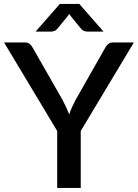

<svg xmlns="http://www.w3.org/2000/svg" viewBox="-23 -930 682 950"><path d="M376.5 -282V0H260V-282L-3 -720H99.5Q115 -720 124 -712.5Q133 -705 139 -693.5L286.5 -435.5Q296.5 -416 304.8 -398.5Q313 -381 319.5 -364Q325 -381.5 333 -398.8Q341 -416 351 -435.5L497.5 -693.5Q502.5 -703.5 512 -711.8Q521.5 -720 536.5 -720H639.5ZM489.5 -773.5H411.5Q404.5 -773.5 395 -776Q385.5 -778.5 375.5 -791L326 -851.5Q322 -857 319.5 -861.5Q317 -857 313 -851.5L263.5 -791Q253.5 -778.5 244 -776Q234.5 -773.5 227.5 -773.5H153L273 -910.5H369.5Z"/></svg>

Font: Lato SemiBold
Style: Regular
Weight: 600
Designer: Lukasz Dziedzic with Adam Twardoch and Botio Nikoltchev
Foundry: tyPoland Lukasz Dziedzic
Version: Version 2.015; 2015-08-06; http://www.latofonts.com/